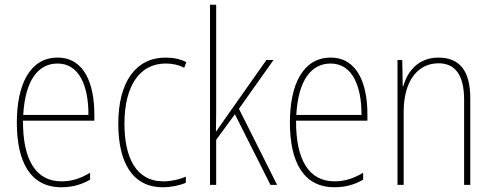

<svg xmlns="http://www.w3.org/2000/svg" viewBox="-20 -780 2078 810"><path d="M223 -537C106 -537 51 -423 51 -263C51 -97 108 10 239 10C287 10 325 -2 360 -22V-51C317 -26 282 -15 239 -15C131 -15 76 -106 77 -271H378V-298C378 -424 337 -537 223 -537ZM223 -512C314 -512 354 -417 353 -295H78C86 -440 140 -512 223 -512Z M667 10C702 10 739 2 764 -9V-35C735 -22 701 -15 669 -15C553 -15 505 -117 505 -258C505 -422 572 -512 679 -512C706 -512 733 -507 757 -494L766 -518C740 -531 712 -537 678 -537C554 -537 479 -435 479 -258C479 -97 537 10 667 10Z M892 -368V-760H866V0H892V-190L971 -298L1121 0H1149L988 -321L1134 -527H1104L930 -280C915 -259 907 -247 891 -224C892 -275 892 -316 892 -368Z M1375 -537C1258 -537 1203 -423 1203 -263C1203 -97 1260 10 1391 10C1439 10 1477 -2 1512 -22V-51C1469 -26 1434 -15 1391 -15C1283 -15 1228 -106 1229 -271H1530V-298C1530 -424 1489 -537 1375 -537ZM1375 -512C1466 -512 1506 -417 1505 -295H1230C1238 -440 1292 -512 1375 -512Z M1830 -537C1741 -537 1698 -475 1681 -416H1679L1677 -527H1657V0H1683V-308C1683 -445 1747 -513 1830 -513C1897 -513 1938 -468 1938 -359V0H1964V-366C1964 -485 1916 -537 1830 -537Z"/></svg>

Font: Noto Sans Gurmukhi Condensed Thin
Style: Regular
Weight: 100
Width: 3
Designer: Jelle Bosma - Monotype Design Team
Foundry: Monotype Imaging Inc.
Version: Version 2.004